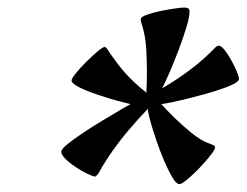

<svg xmlns="http://www.w3.org/2000/svg" viewBox="-20 -796 641 499"><path d="M399.4 -525.4Q412.6 -510.3 434.1 -489.3Q455.6 -468.3 478.8 -449.7Q502 -431.2 520.5 -424.3Q523.4 -422.9 531.2 -420.2Q539.1 -417.5 539.1 -413.1Q539.1 -407.7 527.1 -392.3Q515.1 -377 498.5 -359.6Q481.9 -342.3 467 -329.8Q452.1 -317.4 446.3 -317.4Q438.5 -317.4 428.2 -334.5Q418 -351.6 406.7 -377.9Q395.5 -404.3 386 -432.1Q376.5 -460 370.4 -482.2Q364.3 -504.4 364.3 -513.2Q338.4 -486.3 314.5 -458Q290.5 -429.7 269.5 -399.4Q256.3 -380.4 245.1 -361.8Q242.7 -357.9 240 -352.3Q237.3 -346.7 233.9 -342.8Q232.9 -341.3 231 -339.8Q229 -338.4 227.5 -336.9Q220.2 -337.9 205.8 -345Q191.4 -352.1 176 -362.3Q160.6 -372.6 149.9 -383.3Q139.2 -394 139.2 -401.9Q139.2 -408.2 155 -421.1Q170.9 -434.1 195.1 -450.2Q219.2 -466.3 245.1 -481.9Q271 -497.6 291.3 -509.5Q311.5 -521.5 319.3 -525.4Q310.5 -527.3 286.1 -533.9Q261.7 -540.5 233.9 -549.8Q206.1 -559.1 186 -569.1Q166 -579.1 166 -586.9Q166 -591.8 177 -605.5Q188 -619.1 203.4 -634.5Q218.8 -649.9 232.4 -661.4Q246.1 -672.9 252 -674.3Q253.4 -673.3 255.1 -672.4Q256.8 -671.4 257.8 -669.9Q282.2 -632.8 304 -607.9Q325.7 -583 360.4 -555.2Q361.8 -582 361.8 -610.4Q361.8 -638.2 359.9 -670.4Q357.9 -702.6 349.6 -729Q348.6 -733.4 347.2 -737.3Q345.7 -741.2 345.7 -745.6Q345.7 -752 360.6 -757.3Q375.5 -762.7 396 -767.1Q416.5 -771.5 434.3 -773.9Q452.1 -776.4 458.5 -776.4Q463.9 -776.4 468.3 -774.7Q472.7 -772.9 472.7 -766.1Q472.7 -752.4 464.4 -724.9Q456.1 -697.3 444.1 -665.8Q432.1 -634.3 420.2 -606.9Q408.2 -579.6 401.4 -566.4Q439.9 -588.9 474.6 -615Q509.3 -641.1 540 -672.9Q544.4 -677.2 548.8 -677.2Q554.7 -677.2 563.5 -666.3Q572.3 -655.3 580.8 -639.9Q589.4 -624.5 595.2 -610.8Q601.1 -597.2 601.1 -591.3Q601.1 -584 583.3 -575.7Q565.4 -567.4 538.3 -559.1Q511.2 -550.8 482.7 -543.5Q454.1 -536.1 431.2 -531.2Q408.2 -526.4 399.4 -525.4Z"/></svg>

Font: Lugrasimo
Style: Regular
Weight: 400
Designer: The DocRepair Project, Astigmatic (AOETI)
Foundry: Google
Version: Version 1.001